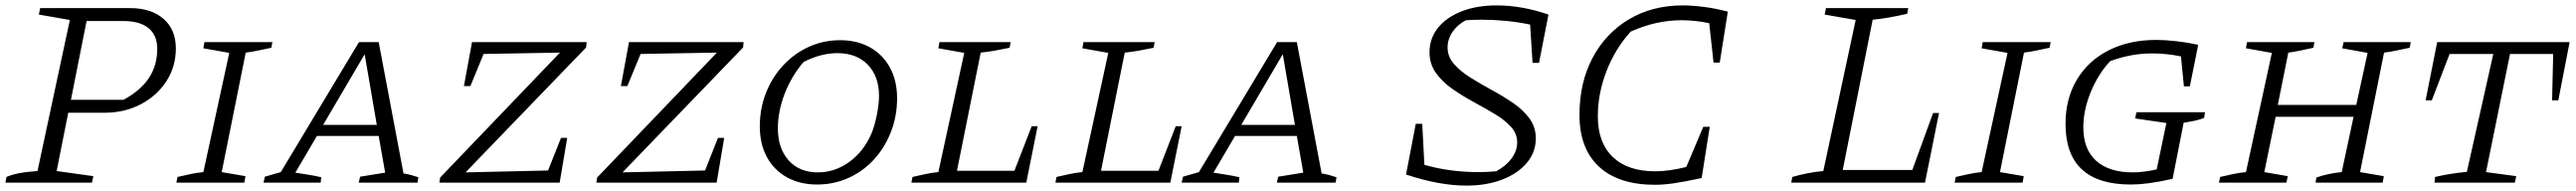

<svg xmlns="http://www.w3.org/2000/svg" viewBox="-27 -677 9550 708"><path d="M-7 0 -3 -21Q34 -38 112 -43L232 -603L117 -623L122 -647H455Q534 -647 579.5 -607Q625 -567 625 -498Q625 -430 590 -376Q555 -322 495 -290.5Q435 -259 359 -259H226L183 -43L319 -24L314 0ZM432 -599H294L236 -307H431Q495 -342 525.5 -388.5Q556 -435 556 -496Q556 -546 524 -572.5Q492 -599 432 -599Z M627 0 631 -21Q657 -27 680.5 -32Q704 -37 727 -39L823 -481L727 -498L731 -521H983L979 -500Q950 -494 929 -489.5Q908 -485 884 -482L795 -39L883 -24L879 0Z M1469 -34Q1483 -32 1497.5 -28Q1512 -24 1524 -20L1521 0H1303L1308 -22L1401 -37L1377 -173H1148L1068 -37Q1092 -33 1115 -29.5Q1138 -26 1164 -20L1162 0H950L955 -22L1014 -39L1304 -521H1377ZM1171 -214H1370L1325 -476Z M2146 -501 1699 -38 2005 -45 2053 -166H2076L2048 0H1602L1605 -19L2049 -482L1766 -477L1717 -358H1693L1723 -521H2148Z M2728 -501 2281 -38 2587 -45 2635 -166H2658L2630 0H2184L2187 -19L2631 -482L2348 -477L2299 -358H2275L2305 -521H2730Z M3002 7Q2939 7 2891 -19.5Q2843 -46 2816.5 -94.5Q2790 -143 2790 -209Q2790 -275 2813 -333Q2836 -391 2877 -435Q2918 -479 2972 -503.5Q3026 -528 3088 -528Q3151 -528 3198.5 -501.5Q3246 -475 3272.5 -426.5Q3299 -378 3299 -313Q3299 -246 3276 -187.5Q3253 -129 3213 -85.5Q3173 -42 3119 -17.5Q3065 7 3002 7ZM3005 -38Q3068 -38 3121.5 -76.5Q3175 -115 3204 -182Q3216 -211 3224 -251.5Q3232 -292 3232 -321Q3232 -394 3190.5 -437Q3149 -480 3078 -480Q3016 -480 2952 -447Q2907 -394 2882 -329Q2857 -264 2857 -201Q2857 -127 2897 -82.5Q2937 -38 3005 -38Z M3798 -209H3820L3778 0H3352L3356 -21Q3382 -27 3405.5 -32Q3429 -37 3452 -39L3548 -481L3452 -498L3456 -521H3720L3716 -500Q3683 -493 3660 -489Q3637 -485 3609 -482L3521 -44H3734Z M4332 -209H4354L4312 0H3886L3890 -21Q3916 -27 3939.5 -32Q3963 -37 3986 -39L4082 -481L3986 -498L3990 -521H4254L4250 -500Q4217 -493 4194 -489Q4171 -485 4143 -482L4055 -44H4268Z M4873 -34Q4887 -32 4901.5 -28Q4916 -24 4928 -20L4925 0H4707L4712 -22L4805 -37L4781 -173H4552L4472 -37Q4496 -33 4519 -29.5Q4542 -26 4568 -20L4566 0H4354L4359 -22L4418 -39L4708 -521H4781ZM4575 -214H4774L4729 -476Z M5655 -444 5646 -586Q5603 -595 5557 -599.5Q5511 -604 5468 -604Q5452 -604 5437 -603.5Q5422 -603 5408 -602Q5377 -586 5358.5 -559Q5340 -532 5340 -501Q5340 -467 5363.5 -440Q5387 -413 5424.5 -389.5Q5462 -366 5503.5 -343.5Q5545 -321 5582.5 -295.5Q5620 -270 5643.5 -238Q5667 -206 5667 -164Q5667 -113 5634 -73.5Q5601 -34 5543 -11.5Q5485 11 5410 11Q5309 11 5186 -30L5222 -218H5246L5254 -66Q5347 -39 5456 -39Q5487 -39 5520 -42Q5556 -61 5577 -89.5Q5598 -118 5598 -149Q5598 -182 5574.5 -207.5Q5551 -233 5514 -255Q5477 -277 5435.5 -299.5Q5394 -322 5357 -348Q5320 -374 5296.5 -407Q5273 -440 5273 -483Q5273 -535 5304.5 -574Q5336 -613 5392 -635Q5448 -657 5522 -657Q5615 -657 5714 -623L5679 -444Z M6109 8Q5974 8 5901.5 -59Q5829 -126 5829 -251Q5829 -371 5877.5 -462.5Q5926 -554 6012.5 -605.5Q6099 -657 6212 -657Q6246 -657 6289.5 -651.5Q6333 -646 6379 -634L6349 -445H6326L6310 -591Q6259 -602 6207 -602Q6161 -602 6115 -592Q6069 -582 6019 -560Q5961 -496 5929 -413Q5897 -330 5897 -246Q5897 -148 5952.5 -95Q6008 -42 6110 -42Q6160 -42 6225 -58L6288 -207H6312L6282 -17Q6217 -3 6178.5 2.5Q6140 8 6109 8Z M7140 -258H7162L7110 0H6614L6618 -21Q6677 -38 6733 -43L6853 -603L6738 -623L6743 -647H7048L7044 -626Q6971 -609 6916 -604L6805 -47H7063Z M7220 0 7224 -21Q7250 -27 7273.5 -32Q7297 -37 7320 -39L7416 -481L7320 -498L7324 -521H7576L7572 -500Q7543 -494 7522 -489.5Q7501 -485 7477 -482L7388 -39L7476 -24L7472 0Z M7873 7Q7631 7 7631 -218Q7631 -311 7673 -381.5Q7715 -452 7791 -490.5Q7867 -529 7968 -529Q8000 -529 8040.5 -524.5Q8081 -520 8123 -511L8092 -357H8070L8059 -468Q8005 -479 7953 -479Q7911 -479 7872 -471.5Q7833 -464 7796 -450Q7751 -401 7724 -334.5Q7697 -268 7697 -205Q7697 -124 7744.5 -81Q7792 -38 7881 -38Q7919 -38 7969 -49L8005 -221L7889 -238L7894 -261H8148L8145 -240Q8131 -234 8112.5 -230Q8094 -226 8069 -222L8028 -14Q7973 -2 7937.5 2.5Q7902 7 7873 7Z M8200 0 8204 -21Q8230 -27 8253.5 -32Q8277 -37 8300 -39L8396 -481L8300 -498L8304 -521H8554L8550 -500Q8518 -493 8499 -489Q8480 -485 8457 -482L8418 -288H8709L8751 -481L8657 -498L8662 -521H8911L8907 -500Q8878 -494 8857 -489.5Q8836 -485 8812 -482L8723 -39L8811 -24L8807 0H8558L8561 -19Q8584 -27 8608 -32Q8632 -37 8655 -39L8699 -244H8410L8368 -39L8455 -24L8450 0Z M9500 -521 9458 -305H9435L9439 -477H9279L9190 -39L9302 -24L9297 0H8999L9001 -21Q9031 -28 9059.5 -32.5Q9088 -37 9119 -40L9217 -477H9055L8989 -305H8966L9009 -521Z"/></svg>

Font: Piazzolla SC Light
Style: Italic
Weight: 300
Italic angle: -11.3°
Designer: Juan Pablo del Peral
Foundry: Huerta Tipografica
Version: Version 1.330